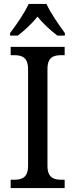

<svg xmlns="http://www.w3.org/2000/svg" viewBox="-20 -951 381 971"><path d="M31 -784V-771H70C104 -797 142 -832 170 -867C197 -832 236 -797 270 -771H308V-784C280 -822 235 -886 215 -931H125C105 -886 60 -822 31 -784ZM34 0H307V-42H292C252 -42 220 -52 220 -113V-601C220 -663 251 -672 292 -672H307V-714H34V-672H50C89 -672 122 -663 122 -601V-113C122 -51 89 -42 50 -42H34Z"/></svg>

Font: Noto Serif Lao SemiCondensed
Style: Regular
Weight: 400
Width: 4
Designer: Monotype Design Team
Foundry: Monotype Imaging Inc.
Version: Version 2.003